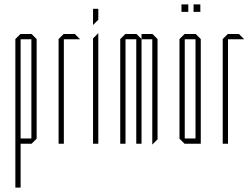

<svg xmlns="http://www.w3.org/2000/svg" viewBox="-20 -655 1142 875"><path d="M74 -476V-500H124L147 -477V-476ZM50 200V-23H51L74 0V200ZM73 0 50 -23V-24H123V0ZM50 -24V-477L73 -500H74V-24ZM123 0V-476H147V-23L124 0Z M247 0V-477L270 -500H271V0ZM271 -476V-500H321L344 -477V-476Z M404 0V-480L427 -503H428V0ZM404 -542V-615H428V-565L405 -542Z M528 0V-477L551 -500H552V0ZM601 0V-476H625V0ZM552 -476V-500H602L625 -477V-476ZM674 3V-476H698V-20L675 3ZM625 -476V-500H675L698 -477V-476Z M822 -476V-500H872L895 -477V-476ZM821 0 798 -23V-24H871V0ZM798 -24V-477L821 -500H822V-24ZM871 0V-476H895V0ZM862 -601V-635H893V-601ZM807 -601V-635H838V-601Z M995 0V-477L1018 -500H1019V0ZM1019 -476V-500H1069L1092 -477V-476Z"/></svg>

Font: Foldit Thin
Style: Regular
Weight: 100
Designer: Sophia Tai
Foundry: Sophia Tai
Version: Version 1.003